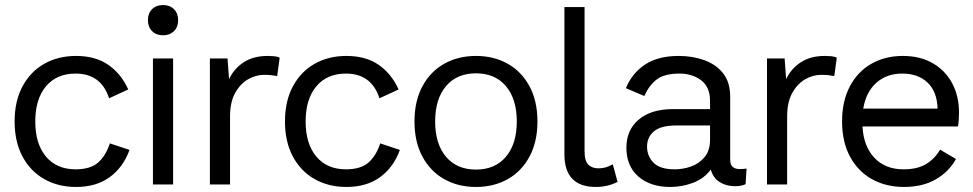

<svg xmlns="http://www.w3.org/2000/svg" viewBox="-20 -732 3860 762"><path d="M282 -510Q359 -510 410 -474.5Q461 -439 489 -377L413 -342Q381 -440 280 -440Q205 -440 162.5 -389.5Q120 -339 120 -250Q120 -161 162.5 -110.5Q205 -60 280 -60Q339 -60 369.5 -87Q400 -114 416 -163L494 -137Q469 -68 415.5 -29Q362 10 282 10Q211 10 156 -21Q101 -52 69.5 -110.5Q38 -169 38 -250Q38 -331 69.5 -389.5Q101 -448 156 -479Q211 -510 282 -510Z M667 -500V0H587V-500ZM627 -712Q654 -712 670.5 -695.5Q687 -679 687 -652Q687 -625 670.5 -608.5Q654 -592 627 -592Q600 -592 583.5 -608.5Q567 -625 567 -652Q567 -679 583.5 -695.5Q600 -712 627 -712Z M813 0V-500H883L889 -418Q909 -460 947.5 -485Q986 -510 1042 -510Q1053 -510 1066.5 -509Q1080 -508 1090 -503L1080 -430Q1070 -432 1058 -433.5Q1046 -435 1028 -435Q995 -435 964 -417Q933 -399 913 -362.5Q893 -326 893 -270V0Z M1355 -510Q1432 -510 1483 -474.5Q1534 -439 1562 -377L1486 -342Q1454 -440 1353 -440Q1278 -440 1235.5 -389.5Q1193 -339 1193 -250Q1193 -161 1235.5 -110.5Q1278 -60 1353 -60Q1412 -60 1442.5 -87Q1473 -114 1489 -163L1567 -137Q1542 -68 1488.5 -29Q1435 10 1355 10Q1284 10 1229 -21Q1174 -52 1142.5 -110.5Q1111 -169 1111 -250Q1111 -331 1142.5 -389.5Q1174 -448 1229 -479Q1284 -510 1355 -510Z M1869 -510Q1940 -510 1995 -479Q2050 -448 2081.5 -389.5Q2113 -331 2113 -250Q2113 -169 2081.5 -110.5Q2050 -52 1995 -21Q1940 10 1869 10Q1798 10 1743 -21Q1688 -52 1656.5 -110.5Q1625 -169 1625 -250Q1625 -331 1656.5 -389.5Q1688 -448 1743 -479Q1798 -510 1869 -510ZM1869 -441Q1793 -441 1750 -390Q1707 -339 1707 -250Q1707 -161 1750 -110Q1793 -59 1869 -59Q1945 -59 1988 -110Q2031 -161 2031 -250Q2031 -339 1988 -390Q1945 -441 1869 -441Z M2300 -704V-131Q2300 -93 2315 -78.5Q2330 -64 2354 -64Q2372 -64 2386 -68.5Q2400 -73 2412 -80L2431 -10Q2391 10 2345 10Q2220 10 2220 -120V-704Z M2798 -331Q2798 -387 2762.5 -413.5Q2727 -440 2677 -440Q2618 -440 2587.5 -417.5Q2557 -395 2537 -351L2464 -382Q2488 -441 2539.5 -475.5Q2591 -510 2674 -510Q2728 -510 2774.5 -493.5Q2821 -477 2849.5 -441.5Q2878 -406 2878 -347V-97Q2878 -61 2916 -61Q2922 -61 2929.5 -61.5Q2937 -62 2943 -63L2939 -1Q2923 7 2897 7Q2862 7 2836 -9.5Q2810 -26 2801 -59Q2774 -23 2730.5 -6.5Q2687 10 2640 10Q2561 10 2513.5 -31.5Q2466 -73 2466 -146Q2466 -216 2515 -257.5Q2564 -299 2651 -299H2798ZM2658 -60Q2690 -60 2722 -71Q2754 -82 2776 -108Q2798 -134 2798 -178V-234H2664Q2603 -234 2575.5 -211Q2548 -188 2548 -150Q2548 -113 2573.5 -86.5Q2599 -60 2658 -60Z M3024 0V-500H3094L3100 -418Q3120 -460 3158.5 -485Q3197 -510 3253 -510Q3264 -510 3277.5 -509Q3291 -508 3301 -503L3291 -430Q3281 -432 3269 -433.5Q3257 -435 3239 -435Q3206 -435 3175 -417Q3144 -399 3124 -362.5Q3104 -326 3104 -270V0Z M3568 10Q3496 10 3440.5 -21Q3385 -52 3353.5 -110.5Q3322 -169 3322 -250Q3322 -331 3353 -389.5Q3384 -448 3438.5 -479Q3493 -510 3563 -510Q3633 -510 3683 -480.5Q3733 -451 3759.5 -400.5Q3786 -350 3786 -286Q3786 -269 3785 -255Q3784 -241 3782 -230H3403Q3407 -152 3450 -106Q3493 -60 3566 -60Q3621 -60 3655.5 -81Q3690 -102 3711 -138L3774 -101Q3746 -50 3693.5 -20Q3641 10 3568 10ZM3406 -301H3701Q3699 -369 3661 -404.5Q3623 -440 3561 -440Q3499 -440 3458 -403.5Q3417 -367 3406 -301Z"/></svg>

Font: Prodigy Sans
Style: Regular
Weight: 400
Designer: Wei Huang
Foundry: Wei Huang
Version: Version 1.003; ttfautohint (v1.8.3)